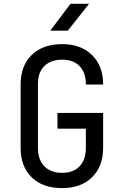

<svg xmlns="http://www.w3.org/2000/svg" viewBox="-20 -970 639 1000"><path d="M241.7 -810.1 347.2 -950.2H443.8L333 -810.1ZM303.2 9.8Q203.6 9.8 145.5 -45.9Q87.4 -102.1 87.4 -200.2V-529.8Q87.4 -627.9 145.5 -684.1Q203.6 -740.2 303.2 -740.2Q401.4 -740.2 459 -683.6Q517.1 -627 517.1 -529.8H427.2Q427.2 -591.8 394.5 -625.5Q361.8 -659.2 303.2 -659.2Q244.6 -659.2 210.9 -626Q177.2 -592.8 177.7 -530.8V-200.2Q177.7 -138.2 210.9 -104Q244.6 -69.8 303.2 -69.8Q362.3 -69.8 394.5 -104Q427.2 -138.2 427.2 -200.2V-299.8H279.3V-381.8H517.1V-200.2Q517.1 -103 459 -46.4Q401.4 9.8 303.2 9.8Z"/></svg>

Font: UDEV Gothic 35
Style: Regular
Weight: 400
Version: v2.1.0; ttfautohint (v1.8.4.7-5d5b-dirty) -l 6 -r 45 -G 200 